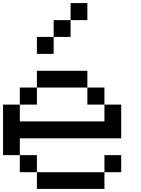

<svg xmlns="http://www.w3.org/2000/svg" viewBox="-20 -1243 929 1263"><path d="M222.7 0Q222.7 -27.3 222.7 -110.4Q277.3 -110.4 444.3 -110.4Q500 -110.4 667 -110.4Q667 -83 667 0Q555.7 0 222.7 0ZM110.4 -110.4Q110.4 -138.7 110.4 -222.7Q138.7 -222.7 222.7 -222.7Q222.7 -194.3 222.7 -110.4Q194.3 -110.4 110.4 -110.4ZM667 -110.4Q667 -138.7 667 -222.7Q694.3 -222.7 777.3 -222.7Q777.3 -194.3 777.3 -110.4Q750 -110.4 667 -110.4ZM0 -222.7Q0 -305.7 0 -554.7Q27.3 -554.7 110.4 -554.7Q110.4 -527.3 110.4 -444.3Q250 -444.3 667 -444.3Q667 -471.7 667 -554.7Q694.3 -554.7 777.3 -554.7Q777.3 -500 777.3 -333Q610.4 -333 110.4 -333Q110.4 -305.7 110.4 -222.7Q83 -222.7 0 -222.7ZM110.4 -554.7Q110.4 -583 110.4 -667Q138.7 -667 222.7 -667Q222.7 -638.7 222.7 -554.7Q194.3 -554.7 110.4 -554.7ZM554.7 -554.7Q554.7 -583 554.7 -667Q583 -667 667 -667Q667 -638.7 667 -554.7Q638.7 -554.7 554.7 -554.7ZM222.7 -667Q222.7 -694.3 222.7 -777.3Q305.7 -777.3 554.7 -777.3Q554.7 -750 554.7 -667Q471.7 -667 222.7 -667ZM222.7 -888.7Q222.7 -917 222.7 -1000Q250 -1000 333 -1000Q333 -972.7 333 -888.7Q305.7 -888.7 222.7 -888.7ZM333 -1000Q333 -1027.3 333 -1110.4Q360.4 -1110.4 444.3 -1110.4Q444.3 -1083 444.3 -1000Q417 -1000 333 -1000ZM444.3 -1110.4Q444.3 -1138.7 444.3 -1222.7Q471.7 -1222.7 554.7 -1222.7Q554.7 -1194.3 554.7 -1110.4Q527.3 -1110.4 444.3 -1110.4Z"/></svg>

Font: Ingsat TST_CRD
Style: Regular
Weight: 300
Designer: Tofik Waleny
Version: 1.0